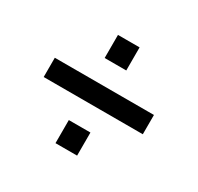

<svg xmlns="http://www.w3.org/2000/svg" viewBox="-116 -685 809 785"><g transform="rotate(30 288.0 -292.5)"><path d="M54 -247V-338H522V-247ZM231 -37V-146H333V-37ZM231 -439V-548H333V-439Z"/></g></svg>

Font: Nunitoga
Style: Bold
Weight: 700
Designer: Vernon Adams
Foundry: Vernon Adams
Version: Version 1.0